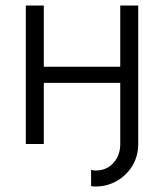

<svg xmlns="http://www.w3.org/2000/svg" viewBox="-20 -528 602 704"><path d="M486.8 0Q486.8 43.9 465.8 79.1Q444.8 114.3 409.2 135Q373.5 155.8 330.1 155.8Q321.3 155.8 314 154.3V94.7Q320.8 97.2 330.1 97.2Q371.1 97.2 396 69.3Q420.9 41.5 420.9 0V-224.1H140.6V0H74.7V-507.8H140.6V-283.2H420.9V-507.8H486.8Z"/></svg>

Font: Giphurs Light
Style: Regular
Weight: 300
Version: Version 0.920; ttfautohint (v1.8.4.7-5d5b)